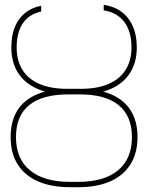

<svg xmlns="http://www.w3.org/2000/svg" viewBox="-20 -780 625 810"><path d="M271 -405.3H314Q394.5 -405.3 449.2 -381.8Q503.9 -358.4 532 -313Q560.1 -267.6 560.1 -201.2Q560.1 -134.3 530.5 -86.9Q501 -39.6 445.1 -14.9Q389.2 9.8 309.1 9.8H276.9Q196.8 9.8 140.4 -14.9Q84 -39.6 54.4 -86.7Q24.9 -133.8 24.9 -201.2Q24.9 -268.1 52.7 -313.2Q80.6 -358.4 135.5 -381.8Q190.4 -405.3 271 -405.3ZM314 -381.8H271Q159.7 -382.3 103.5 -336.9Q47.4 -291.5 47.4 -201.2Q47.4 -110.4 106.4 -61.5Q165.5 -12.7 275.9 -12.7H309.1Q419.4 -12.7 478 -61.5Q536.6 -110.4 536.6 -201.2Q536.6 -290.5 480.5 -336.4Q424.3 -382.3 314 -381.8ZM321.8 -405.3Q389.6 -405.3 437.3 -425.5Q484.9 -445.8 509.8 -485.1Q534.7 -524.4 534.7 -580.1Q534.7 -647 504.4 -687.3Q474.1 -727.5 417.5 -736.3V-759.8Q462.4 -752.9 493.4 -729.5Q524.4 -706.1 540.8 -668.5Q557.1 -630.9 557.1 -580.1Q557.1 -517.6 529.1 -473.1Q501 -428.7 448.2 -405.3Q395.5 -381.8 320.8 -381.8H263.2Q189 -382.3 136.2 -405.8Q83.5 -429.2 55.7 -473.4Q27.8 -517.6 27.8 -580.1Q27.8 -628.9 42.2 -665Q56.6 -701.2 84.7 -724.4Q112.8 -747.6 153.8 -755.9V-731.4Q103 -720.7 76.7 -682.1Q50.3 -643.6 50.3 -580.1Q50.3 -523.9 75 -484.9Q99.6 -445.8 147.2 -425.5Q194.8 -405.3 263.2 -405.3Z"/></svg>

Font: Inter 16pt Thin
Style: Regular
Weight: 250
Version: Version 4.001;git-66647c0bb